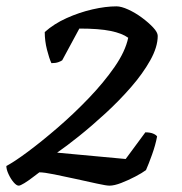

<svg xmlns="http://www.w3.org/2000/svg" viewBox="-29 -585 574 605"><path d="M30 0Q23 0 14 -10.5Q5 -21 -2 -36Q-9 -51 -9 -62Q16 -75 59 -107Q102 -139 152.5 -182.5Q203 -226 250.5 -275.5Q298 -325 332 -374Q366 -423 375 -466Q356 -480 319.5 -487.5Q283 -495 221 -495L167 -395Q163 -392 154.5 -389Q146 -386 133 -386Q126 -401 119 -428.5Q112 -456 112 -484Q141 -510 181 -528Q221 -546 262.5 -555.5Q304 -565 338 -565Q353 -565 375 -555Q397 -545 418 -529.5Q439 -514 453.5 -498.5Q468 -483 468 -472Q468 -437 444.5 -395Q421 -353 384 -310.5Q347 -268 303.5 -228Q260 -188 220 -156Q180 -124 151 -104L367 -84L429 -168Q444 -168 453.5 -164Q463 -160 466 -155Q461 -128 450 -97.5Q439 -67 431 -49Q419 -40 397 -28.5Q375 -17 353 -8.5Q331 0 316 0Q306 0 276.5 -6.5Q247 -13 210.5 -21Q174 -29 142 -35.5Q110 -42 95 -42Q88 -37 74.5 -26.5Q61 -16 48 -8Q35 0 30 0Z"/></svg>

Font: Texturina 72pt 72pt Medium
Style: Italic
Weight: 500
Italic angle: -11°
Designer: Guillermo Torres Carreño
Foundry: Omnibus-Type
Version: Version 1.002; ttfautohint (v1.8.3)